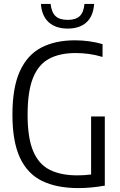

<svg xmlns="http://www.w3.org/2000/svg" viewBox="-20 -955 614 981"><path d="M380.5 6Q270 6 195 -30.5Q120 -67 81.8 -149.5Q43.5 -232 43.5 -369Q43.5 -508.5 81.8 -591.8Q120 -675 191.2 -712Q262.5 -749 362.5 -749Q437 -749 504 -729.5V-664Q467.5 -675 433.8 -679.5Q400 -684 365.5 -684Q287 -684 232.2 -655.5Q177.5 -627 149.2 -558.2Q121 -489.5 121 -368.5Q121 -251 149.2 -183.5Q177.5 -116 234 -87.5Q290.5 -59 375 -59Q412.5 -59 445.5 -63.5V-360H515.5V-6.5Q477.5 0 444.8 3Q412 6 380.5 6ZM326 -809Q265 -809 229.2 -841Q193.5 -873 189 -935H238.5Q243.5 -891.5 264 -872.5Q284.5 -853.5 326 -853.5Q367 -853.5 387.2 -872.5Q407.5 -891.5 411.5 -935H461Q456.5 -872 421.5 -840.5Q386.5 -809 326 -809Z"/></svg>

Font: Encode Sans Condensed
Style: Regular
Weight: 400
Width: 3
Designer: Multiple Designers
Foundry: Impallari Type
Version: Version 3.000; ttfautohint (v1.8.3) -l 8 -r 50 -G 200 -x 14 